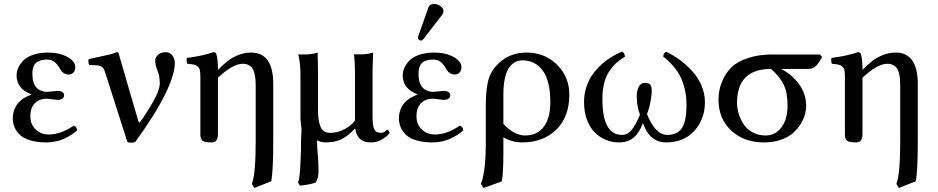

<svg xmlns="http://www.w3.org/2000/svg" viewBox="-20 -703 4697 961"><path d="M43.9 -111.8Q43.9 -127.4 47.9 -142.3Q51.8 -157.2 61.3 -173.8Q70.8 -190.4 89.8 -204.8Q108.9 -219.2 136.2 -229V-231Q99.6 -245.6 81.3 -268.6Q63 -291.5 63 -326.2Q63 -344.2 71 -362.8Q79.1 -381.3 96.2 -399.4Q113.3 -417.5 145.5 -428.7Q177.7 -439.9 220.2 -439.9Q277.8 -439.9 317.4 -418Q356.9 -396 356.9 -367.2Q356.9 -347.7 346.7 -338.9Q336.4 -330.1 323.2 -330.1Q294.4 -330.1 277.8 -362.8Q266.1 -382.3 252.2 -393.6Q238.3 -404.8 213.9 -404.8Q200.7 -404.8 190.2 -402.6Q179.7 -400.4 167.7 -394Q155.8 -387.7 148.9 -372.3Q142.1 -356.9 142.1 -334Q142.1 -286.1 162.6 -264.6Q183.1 -243.2 216.8 -243.2Q217.8 -243.2 241.7 -245.6Q265.6 -248 268.1 -248Q283.7 -248 292.2 -242.2Q300.8 -236.3 300.8 -227.1Q300.8 -203.1 267.1 -203.1Q263.7 -203.1 242.2 -206.1Q220.7 -209 215.8 -209Q175.8 -209 153.8 -185.8Q131.8 -162.6 131.8 -121.1Q131.8 -81.1 158.2 -55.4Q184.6 -29.8 224.1 -29.8Q283.7 -29.8 349.1 -74.2Q364.7 -67.9 366.2 -50.8Q338.4 -24.9 298.1 -7.6Q257.8 9.8 211.9 9.8Q164.1 9.8 129.6 -1Q95.2 -11.7 77.4 -30Q59.6 -48.3 51.8 -68.4Q43.9 -88.4 43.9 -111.8Z M506.8 -338.9Q500.5 -359.9 491 -367.4Q481.4 -375 463.9 -376L426.8 -377.9Q419.9 -391.6 423.8 -407.2Q442.9 -411.6 477.1 -418.7Q511.2 -425.8 531 -430.9Q550.8 -436 564 -441.9Q569.3 -441.9 571.5 -439.7Q573.7 -437.5 575.7 -429.2L671.9 -98.1Q676.8 -83.5 683.6 -95.2Q718.3 -143.6 749 -198.7Q779.8 -253.9 779.8 -286.1Q779.8 -320.8 768.3 -349.1Q756.8 -377.4 756.8 -400.9Q756.8 -415.5 771.2 -428.7Q785.6 -441.9 809.6 -441.9Q830.1 -441.9 842.5 -425.5Q855 -409.2 855 -387.2Q855 -329.6 805.9 -229.7Q756.8 -129.9 656.7 7.8Q647.9 11.2 637.7 11.2Q626.5 11.2 617.7 7.8Z M982.9 -29.8V-315.9Q982.9 -338.4 980.7 -350.3Q978.5 -362.3 970.2 -369.6Q961.9 -377 951.2 -379.4Q940.4 -381.8 917.5 -383.8Q912.1 -400.4 915.5 -413.1Q993.2 -422.9 1048.8 -441.9Q1059.6 -441.9 1062.5 -433.1Q1070.8 -408.7 1070.8 -353Q1097.7 -380.4 1119.4 -397.5Q1141.1 -414.6 1172.1 -427.2Q1203.1 -439.9 1236.8 -439.9Q1347.7 -439.9 1347.7 -282.2V4.9Q1347.7 147 1337.9 204.1L1252.9 237.8L1240.7 217.8Q1259.8 168.5 1259.8 4.9V-269Q1259.8 -290.5 1258.5 -305.7Q1257.3 -320.8 1253.4 -336.7Q1249.5 -352.5 1242.7 -362.1Q1235.8 -371.6 1223.9 -377.7Q1211.9 -383.8 1194.8 -383.8Q1145.5 -383.8 1070.8 -314V-35.2Q1070.8 -10.7 1063.5 -0.5Q1056.2 9.8 1037.6 9.8Q1004.4 9.8 993.7 1.2Q982.9 -7.3 982.9 -29.8Z M1758.8 -58.1H1754.9Q1725.6 -26.4 1696.3 -9.8Q1667 6.8 1628.9 8.8Q1624 9.8 1613.8 9.8Q1584.5 9.8 1566.9 -1Q1566.9 22.9 1567.9 36.1Q1568.8 55.2 1572.8 99.1Q1572.8 105.5 1573.2 117.2Q1573.7 128.9 1573.7 134.8Q1575.2 151.4 1573.7 166Q1572.8 189.5 1559.6 210.9Q1529.3 221.7 1481.4 226.1L1471.7 210.9Q1476.6 199.2 1479.5 174.8Q1486.8 90.8 1486.8 4.9Q1486.8 -22.9 1488.8 -36.1V-61Q1488.8 -61.5 1486.3 -82Q1483.9 -102.5 1483.9 -113.8V-127.9V-321.8Q1483.9 -392.6 1472.7 -431.2Q1479.5 -430.2 1508.8 -430.2Q1544.4 -431.6 1569.8 -439.9Q1571.8 -375 1571.8 -342.8V-149.9Q1571.8 -96.2 1585 -67.1Q1598.1 -38.1 1632.8 -38.1Q1669.9 -38.1 1704.6 -56.4Q1739.3 -74.7 1756.8 -100.1V-323.2Q1756.8 -395.5 1751.5 -431.2H1792.5Q1818.8 -431.2 1847.7 -439.9Q1847.7 -438 1846.9 -420.4Q1846.2 -402.8 1845.5 -379.9Q1844.7 -356.9 1844.7 -342.8V-122.1Q1844.7 -85 1850.1 -64.5Q1855.5 -43.9 1872.6 -40Q1880.4 -38.1 1885.7 -38.1Q1895.5 -38.1 1901.9 -41.5Q1908.2 -44.9 1911.9 -49.3Q1915.5 -53.7 1917.5 -54.2Q1921.9 -52.7 1925.8 -47.4Q1929.7 -42 1929.7 -37.1Q1923.3 -25.4 1897 -8.1Q1870.6 9.3 1839.8 9.8Q1836.4 9.8 1829.1 9.3Q1821.8 8.8 1818.8 8.8Q1789.6 3.9 1775.4 -14.9Q1761.2 -33.7 1758.8 -58.1Z M1976.6 -111.8Q1976.6 -127.4 1980.5 -142.3Q1984.4 -157.2 1993.9 -173.8Q2003.4 -190.4 2022.5 -204.8Q2041.5 -219.2 2068.8 -229V-231Q2032.2 -245.6 2013.9 -268.6Q1995.6 -291.5 1995.6 -326.2Q1995.6 -344.2 2003.7 -362.8Q2011.7 -381.3 2028.8 -399.4Q2045.9 -417.5 2078.1 -428.7Q2110.4 -439.9 2152.8 -439.9Q2210.4 -439.9 2250 -418Q2289.6 -396 2289.6 -367.2Q2289.6 -347.7 2279.3 -338.9Q2269 -330.1 2255.9 -330.1Q2227.1 -330.1 2210.4 -362.8Q2198.7 -382.3 2184.8 -393.6Q2170.9 -404.8 2146.5 -404.8Q2133.3 -404.8 2122.8 -402.6Q2112.3 -400.4 2100.3 -394Q2088.4 -387.7 2081.5 -372.3Q2074.7 -356.9 2074.7 -334Q2074.7 -286.1 2095.2 -264.6Q2115.7 -243.2 2149.4 -243.2Q2150.4 -243.2 2174.3 -245.6Q2198.2 -248 2200.7 -248Q2216.3 -248 2224.9 -242.2Q2233.4 -236.3 2233.4 -227.1Q2233.4 -203.1 2199.7 -203.1Q2196.3 -203.1 2174.8 -206.1Q2153.3 -209 2148.4 -209Q2108.4 -209 2086.4 -185.8Q2064.5 -162.6 2064.5 -121.1Q2064.5 -81.1 2090.8 -55.4Q2117.2 -29.8 2156.7 -29.8Q2216.3 -29.8 2281.7 -74.2Q2297.4 -67.9 2298.8 -50.8Q2271 -24.9 2230.7 -7.6Q2190.4 9.8 2144.5 9.8Q2096.7 9.8 2062.3 -1Q2027.8 -11.7 2010 -30Q1992.2 -48.3 1984.4 -68.4Q1976.6 -88.4 1976.6 -111.8ZM2152.8 -683.1Q2168.9 -683.1 2184.3 -672.6Q2199.7 -662.1 2199.7 -647.9Q2199.7 -637.2 2193.8 -629.9L2099.6 -507.8Q2093.8 -500 2088.4 -500Q2082.5 -500 2077.1 -504.2Q2071.8 -508.3 2071.8 -513.2Q2071.8 -517.1 2073.7 -522.9L2124.5 -666Q2130.4 -683.1 2152.8 -683.1Z M2734.4 -190.9Q2734.4 -299.3 2696.3 -350.1Q2658.2 -400.9 2595.2 -400.9Q2577.1 -400.9 2562 -394Q2546.9 -387.2 2532 -369.9Q2517.1 -352.5 2508.3 -316.7Q2499.5 -280.8 2499.5 -229V-83Q2553.7 -24.9 2608.4 -24.9Q2668.5 -24.9 2701.4 -68.1Q2734.4 -111.3 2734.4 -190.9ZM2491.2 205.1 2400.4 237.8 2387.2 217.8Q2411.6 156.2 2411.6 6.8V-185.1Q2411.6 -224.1 2415.8 -255.6Q2419.9 -287.1 2425.3 -305.9Q2430.7 -324.7 2440.4 -341.6Q2450.2 -358.4 2456.5 -365.7Q2462.9 -373 2473.6 -383.8Q2529.8 -439.9 2616.2 -439.9Q2707 -439.9 2768.3 -378.9Q2829.6 -317.9 2829.6 -230Q2829.6 -117.7 2764.2 -54Q2698.7 9.8 2594.2 9.8Q2542.5 9.8 2499.5 -16.1V64Q2499.5 164.6 2491.2 205.1Z M3508.3 -191.9Q3508.3 -106.9 3455.8 -48.6Q3403.3 9.8 3314 9.8Q3231.9 9.8 3198.2 -86.9Q3178.2 -35.6 3149.9 -12.9Q3121.6 9.8 3078.1 9.8Q3043 9.8 3012 -3.2Q2981 -16.1 2956.5 -40.5Q2932.1 -64.9 2917.7 -104Q2903.3 -143.1 2903.3 -191.9Q2903.3 -275.4 2953.6 -340.6Q3003.9 -405.8 3093.3 -444.8Q3106.4 -437.5 3108.4 -419.9Q3083 -404.3 3064.9 -387.9Q3046.9 -371.6 3029.8 -346.7Q3012.7 -321.8 3003.9 -286.6Q2995.1 -251.5 2995.1 -207Q2995.1 -27.8 3093.3 -27.8Q3120.1 -27.8 3140.4 -51.3Q3160.6 -74.7 3183.1 -128.9Q3167 -169.9 3167 -223.1Q3167 -249 3177.2 -268.6Q3187.5 -288.1 3207 -288.1Q3228 -288.1 3235.1 -278.6Q3242.2 -269 3242.2 -248Q3242.2 -227.5 3235.8 -193.6Q3229.5 -159.7 3218.3 -131.8Q3260.7 -27.8 3319.3 -27.8Q3371.6 -27.8 3393.8 -63.2Q3416 -98.6 3416 -179.2Q3416 -209 3411.9 -235.6Q3407.7 -262.2 3396.2 -294.4Q3384.8 -326.7 3360.4 -359.1Q3335.9 -391.6 3299.3 -419.9Q3301.3 -439.5 3314.9 -443.8Q3349.6 -427.2 3381.8 -403.6Q3414.1 -379.9 3443.4 -348.4Q3472.7 -316.9 3490.5 -276.1Q3508.3 -235.4 3508.3 -191.9Z M3812 -24.9Q3860.4 -24.9 3891.1 -65.2Q3921.9 -105.5 3921.9 -174.8Q3921.9 -239.7 3902.3 -279.8Q3882.8 -319.8 3838.9 -357.9Q3668.9 -357.9 3668.9 -188Q3668.9 -161.1 3677.2 -133.8Q3685.5 -106.4 3701.9 -81.3Q3718.3 -56.2 3747.1 -40.5Q3775.9 -24.9 3812 -24.9ZM4023.9 -357.9H3889.2Q3940.9 -333 3978 -283.4Q4015.1 -233.9 4015.1 -171.9Q4015.1 -151.9 4008.8 -129.2Q4002.4 -106.4 3986.8 -81.3Q3971.2 -56.2 3948.2 -36.1Q3925.3 -16.1 3887.9 -3.2Q3850.6 9.8 3805.2 9.8Q3703.1 9.8 3639.6 -49.8Q3576.2 -109.4 3576.2 -204.1Q3576.2 -250 3593 -292.5Q3609.9 -335 3641.1 -366.2Q3668.9 -394 3722.9 -412.1Q3776.9 -430.2 3841.8 -430.2H4084L4094.7 -418Q4078.1 -386.7 4063.7 -372.3Q4049.3 -357.9 4023.9 -357.9Z M4209 -29.8V-315.9Q4209 -338.4 4206.8 -350.3Q4204.6 -362.3 4196.3 -369.6Q4188 -377 4177.2 -379.4Q4166.5 -381.8 4143.6 -383.8Q4138.2 -400.4 4141.6 -413.1Q4219.2 -422.9 4274.9 -441.9Q4285.6 -441.9 4288.6 -433.1Q4296.9 -408.7 4296.9 -353Q4323.7 -380.4 4345.5 -397.5Q4367.2 -414.6 4398.2 -427.2Q4429.2 -439.9 4462.9 -439.9Q4573.7 -439.9 4573.7 -282.2V4.9Q4573.7 147 4564 204.1L4479 237.8L4466.8 217.8Q4485.8 168.5 4485.8 4.9V-269Q4485.8 -290.5 4484.6 -305.7Q4483.4 -320.8 4479.5 -336.7Q4475.6 -352.5 4468.8 -362.1Q4461.9 -371.6 4450 -377.7Q4438 -383.8 4420.9 -383.8Q4371.6 -383.8 4296.9 -314V-35.2Q4296.9 -10.7 4289.6 -0.5Q4282.2 9.8 4263.7 9.8Q4230.5 9.8 4219.7 1.2Q4209 -7.3 4209 -29.8Z"/></svg>

Font: Common Serif News
Style: Regular
Weight: 450
Designer: Philipp H. Poll, Khaled Hosny
Foundry: Stefan Peev, Context Ltd.
Version: Version 1.026